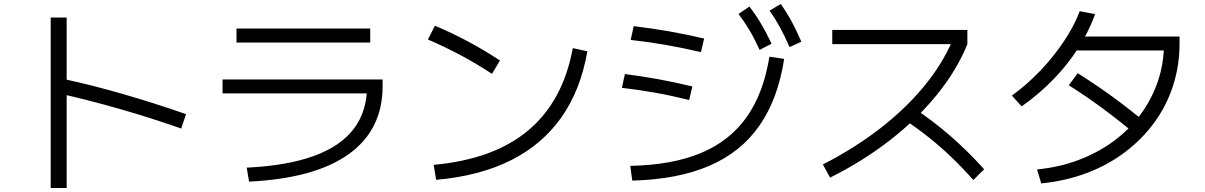

<svg xmlns="http://www.w3.org/2000/svg" viewBox="-20 -875 6040 962"><path d="M888 -231Q731 -286 575 -330.5Q419 -375 280 -406L300 -479Q444 -448 602.5 -402Q761 -356 912 -303ZM234 67V-787H314V67Z M1216 -35Q1419 -45 1552.5 -93.5Q1686 -142 1752.5 -229.5Q1819 -317 1819 -443L1855 -407H1095V-477H1897V-443Q1897 -224 1727 -102.5Q1557 19 1228 35ZM1165 -662V-732H1835V-662Z M2153 -49Q2304 -63 2422 -106Q2540 -149 2626.5 -221.5Q2713 -294 2769 -396.5Q2825 -499 2850 -634L2923 -618Q2889 -423 2792.5 -286.5Q2696 -150 2539 -71.5Q2382 7 2165 26ZM2445 -505Q2366 -557 2286 -599.5Q2206 -642 2124 -677L2159 -746Q2325 -677 2485 -572Z M3138 -44Q3348 -48 3492.5 -108.5Q3637 -169 3721.5 -289Q3806 -409 3835 -591L3909 -580Q3878 -379 3785 -245.5Q3692 -112 3533.5 -44Q3375 24 3148 30ZM3433 -374Q3340 -397 3260 -411Q3180 -425 3096 -435L3111 -504Q3197 -493 3276.5 -478.5Q3356 -464 3449 -442ZM3492 -614Q3396 -636 3313 -650.5Q3230 -665 3140 -675L3155 -744Q3246 -733 3329.5 -718.5Q3413 -704 3508 -682ZM3786 -625Q3760 -682 3735 -724Q3710 -766 3680 -805L3735 -842Q3768 -799 3794.5 -754Q3821 -709 3846 -656ZM3936 -639Q3911 -696 3887.5 -739Q3864 -782 3836 -822L3892 -855Q3923 -811 3947.5 -765.5Q3972 -720 3995 -666Z M4103 -51Q4261 -132 4388.5 -230.5Q4516 -329 4608.5 -441Q4701 -553 4752 -672L4774 -654H4150V-725H4827V-654Q4775 -525 4676 -402.5Q4577 -280 4441 -174Q4305 -68 4139 15ZM4857 27Q4800 -37 4744.5 -90Q4689 -143 4629.5 -190Q4570 -237 4502 -282L4552 -338Q4654 -270 4740.5 -195Q4827 -120 4911 -27Z M5176 -26Q5288 -37 5384.5 -73.5Q5481 -110 5560 -168Q5639 -226 5695 -302Q5751 -378 5781.5 -468Q5812 -558 5812 -658L5845 -622H5350V-692H5890V-658Q5890 -546 5857.5 -445.5Q5825 -345 5763.5 -261Q5702 -177 5616.5 -112.5Q5531 -48 5425 -8Q5319 32 5197 44ZM5050 -396Q5127 -452 5193 -521.5Q5259 -591 5310 -667Q5361 -743 5390 -819L5467 -804Q5436 -718 5383.5 -635.5Q5331 -553 5259 -478.5Q5187 -404 5099 -342ZM5676 -197Q5591 -268 5506.5 -330.5Q5422 -393 5335 -448L5380 -508Q5474 -449 5559.5 -386.5Q5645 -324 5724 -257Z"/></svg>

Font: M PLUS 1 Thin
Style: Regular
Weight: 400
Version: Version 1.001